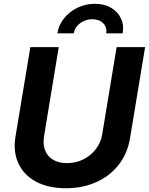

<svg xmlns="http://www.w3.org/2000/svg" viewBox="-20 -974 779 1004"><path d="M324.2 10.3Q231.9 10.3 168.2 -24.2Q104.5 -58.6 76.2 -119.6Q47.9 -180.7 61 -259.8L138.7 -727.5H287.1L210.4 -262.2Q203.6 -219.7 215.8 -188Q228 -156.2 257.6 -138.7Q287.1 -121.1 330.6 -121.1Q377.9 -121.1 417 -141.1Q456.1 -161.1 481.9 -195.3Q507.8 -229.5 514.6 -272L589.8 -727.5H738.8L659.7 -250Q646.5 -170.9 600.6 -112.3Q554.7 -53.7 483.6 -21.7Q412.6 10.3 324.2 10.3ZM476.1 -954.1Q525.4 -954.1 560.5 -933.6Q595.7 -913.1 612.3 -878.2Q628.9 -843.3 621.6 -799.8H535.2Q540.5 -832 519.3 -852.8Q498 -873.5 462.9 -873.5Q427.2 -873.5 399.2 -852.8Q371.1 -832 365.7 -799.8H279.8Q287.1 -843.3 314.9 -878.2Q342.8 -913.1 385 -933.6Q427.2 -954.1 476.1 -954.1Z"/></svg>

Font: Inter 18pt
Style: Bold Italic
Weight: 700
Italic angle: -9.3988°
Designer: Rasmus Andersson
Foundry: rsms
Version: Version 4.001;git-66647c0bb